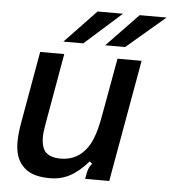

<svg xmlns="http://www.w3.org/2000/svg" viewBox="-54 -812 779 873"><g transform="rotate(5 335.5 -376.0)"><path d="M53 -80Q45 -107 45 -140Q45 -179 54 -229L112 -557H222L164 -228Q158 -195 158 -170Q158 -133 173 -110Q194 -82 247 -82Q306 -82 346 -120Q372 -144 389 -185Q406 -226 418 -296L465 -557H575L476 0H366L371 -27Q374 -42 378.5 -51.5Q383 -61 392 -71L380 -81Q337 -32 296 -10.5Q255 11 206 11Q139 11 103 -13Q67 -37 53 -80ZM304 -613H213L356 -763H472ZM495 -613H404L548 -763H671Z"/></g></svg>

Font: Open Sauce Sans Medium Italic
Style: Regular
Weight: 500
Italic angle: -10°
Designer: Alfredo Marco Pradil
Foundry: Creative Sauce Fz LLC
Version: Version 1.477